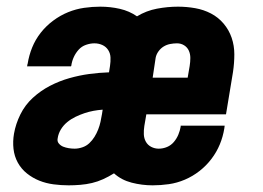

<svg xmlns="http://www.w3.org/2000/svg" viewBox="-20 -548 790 576"><path d="M186 8Q163 8 140.5 5Q118 2 98 -6Q78 -14 61 -27.5Q44 -41 33.5 -60Q23 -79 20.5 -101.5Q18 -124 22 -147Q27 -176 41 -204.5Q55 -233 78.5 -254.5Q102 -276 130 -290.5Q158 -305 188 -313.5Q218 -322 247.5 -326Q277 -330 307 -331L310 -350Q312 -363 311.5 -375.5Q311 -388 304.5 -398Q298 -408 287 -413Q276 -418 263 -418Q251 -418 238 -413.5Q225 -409 216 -399Q207 -389 201.5 -377Q196 -365 194 -352Q194 -352 194 -351Q194 -350 193 -349H61Q62 -351 62 -353Q62 -355 63 -357Q67 -382 76.5 -405.5Q86 -429 102 -449.5Q118 -470 139.5 -486Q161 -502 184.5 -511.5Q208 -521 232.5 -524.5Q257 -528 281 -528Q311 -528 339.5 -521.5Q368 -515 391 -499Q419 -516 451 -522Q483 -528 514 -528Q540 -528 565.5 -523.5Q591 -519 613 -507.5Q635 -496 651 -477Q667 -458 675 -434.5Q683 -411 683 -385Q683 -359 679 -332L658 -205H419L413 -170Q411 -157 411.5 -145Q412 -133 417.5 -123Q423 -113 433.5 -107.5Q444 -102 456 -102Q469 -102 481 -107Q493 -112 501.5 -122Q510 -132 515 -144Q520 -156 522 -168Q522 -169 522 -170Q522 -171 522 -171H654Q654 -169 653.5 -167Q653 -165 653 -163Q649 -138 639.5 -115Q630 -92 614.5 -71.5Q599 -51 578.5 -35Q558 -19 534.5 -9Q511 1 486.5 4.5Q462 8 438 8Q406 8 375 0Q344 -8 322 -28Q306 -18 289.5 -10.5Q273 -3 256 1Q239 5 221 6.5Q203 8 186 8ZM438 -315H543L549 -350Q551 -362 551 -374Q551 -386 546.5 -396Q542 -406 532.5 -412Q523 -418 511 -418Q501 -418 490.5 -416Q480 -414 471 -408.5Q462 -403 455.5 -394Q449 -385 447 -375ZM204 -102Q215 -102 227 -106Q239 -110 248 -118.5Q257 -127 263.5 -137.5Q270 -148 274.5 -159.5Q279 -171 281.5 -182.5Q284 -194 286 -206L288 -219Q274 -218 260.5 -215.5Q247 -213 233.5 -208.5Q220 -204 206.5 -197.5Q193 -191 181.5 -181.5Q170 -172 162.5 -159.5Q155 -147 153 -133Q151 -124 156.5 -117.5Q162 -111 169.5 -108Q177 -105 186 -103.5Q195 -102 204 -102Z"/></svg>

Font: Iosevka Etoile XBdObl
Style: Regular
Weight: 800
Italic angle: -9°
Designer: Belleve Invis
Foundry: Belleve Invis
Version: Version 15.5.2; ttfautohint (v1.8.4)